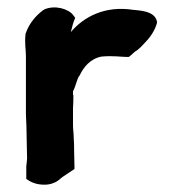

<svg xmlns="http://www.w3.org/2000/svg" viewBox="-20 -519 484 526"><path d="M50 -426C47 -400 51 -383 51 -366V-206C52 -184 53 -165 53 -143C53 -126 54 -108 54 -94V-93C55 -85 53 -74 52 -63V-29C64 -20 79 -13 102 -13C117 -13 131 -18 140 -25L151 -34C161 -41 174 -49 184 -56V-63C184 -78 183 -95 183 -109C183 -119 183 -129 182 -140C182 -154 180 -164 180 -176V-223C181 -235 181 -247 181 -256V-258L180 -260V-269C188 -283 191 -305 198 -312C209 -335 227 -358 258 -364C289 -367 313 -363 327 -363H333C340 -368 345 -374 353 -380H354C363 -387 370 -394 377 -402C390 -415 404 -434 410 -456V-460C404 -491 357 -490 346 -492H345C269 -504 210 -474 174 -431C177 -444 181 -459 186 -470L181 -477C168 -495 130 -506 101 -493L100 -492L98 -491C78 -476 60 -455 51 -429L50 -427Z"/></svg>

Font: Hussar Pisanka
Style: Bd
Weight: 700
Designer: Robert Jablonski
Foundry: Cannot Into Space Fonts
Version: Version 1.070